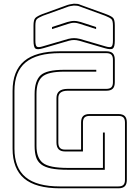

<svg xmlns="http://www.w3.org/2000/svg" viewBox="-20 -1007 748 1037"><path d="M304 10Q173 10 110.5 -43Q48 -96 48 -204V-516Q48 -624 110.5 -677Q173 -730 304 -730H554Q578 -730 589 -719Q600 -708 600 -684V-563Q600 -539 589 -528Q578 -517 554 -517H346Q321 -517 308 -507.5Q295 -498 295 -477V-238Q295 -218 303.5 -208.5Q312 -199 331 -199H418V-345Q418 -369 429 -380Q440 -391 464 -391H619Q643 -391 654 -380Q665 -369 665 -345V-36Q665 -12 654 -1Q643 10 619 10ZM619 0Q638 0 646.5 -8.5Q655 -17 655 -36V-345Q655 -364 646.5 -372.5Q638 -381 619 -381H464Q445 -381 436.5 -372.5Q428 -364 428 -345V-189H331Q308 -189 296.5 -201Q285 -213 285 -238V-477Q285 -502 300 -514.5Q315 -527 346 -527H554Q573 -527 581.5 -535.5Q590 -544 590 -563V-684Q590 -703 581.5 -711.5Q573 -720 554 -720H304Q179 -720 118.5 -670Q58 -620 58 -516V-204Q58 -100 118.5 -50Q179 0 304 0ZM347 -90Q292 -90 257 -97Q222 -104 202 -119.5Q182 -135 174.5 -159.5Q167 -184 167 -219V-499Q167 -570 199 -600Q231 -630 327 -630H500V-620H327Q239 -620 208 -592.5Q177 -565 177 -499V-219Q177 -154 211.5 -127Q246 -100 347 -100H536V-291H546V-90ZM499 -850 412 -878Q405 -880 397.5 -882Q390 -884 380 -884Q370 -884 362.5 -882Q355 -880 348 -878L261 -850V-861L344 -888Q353 -890 361 -892Q369 -894 380 -894Q391 -894 399 -892Q407 -890 416 -888L499 -861ZM349 -797Q366 -801 380 -801Q394 -801 411 -797L548 -757Q574 -749 582 -755Q590 -761 590 -788V-869Q590 -896 581.5 -904Q573 -912 548 -922L411 -972Q404 -975 396 -976Q388 -977 379 -977Q370 -976 359.5 -974Q349 -972 340 -968L212 -922Q188 -912 179.5 -904Q171 -896 171 -869V-788Q171 -761 179 -755Q187 -749 212 -757ZM215 -747Q182 -737 171.5 -744.5Q161 -752 161 -788V-869Q161 -900 171 -910Q181 -920 209 -931L336 -977Q346 -981 357.5 -983.5Q369 -986 379 -987Q389 -987 398 -986Q407 -985 414 -981L552 -931Q582 -920 591 -910Q600 -900 600 -869V-788Q600 -753 589.5 -745Q579 -737 545 -747L408 -787Q392 -791 380 -791Q368 -791 352 -787Z"/></svg>

Font: Bungee Outline
Style: Regular
Weight: 400
Designer: David Jonathan Ross
Foundry: David Jonathan Ross
Version: Version 1.000;PS 1.0;hotconv 1.0.72;makeotf.lib2.5.5900